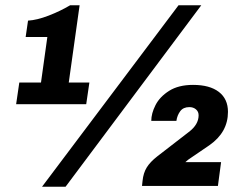

<svg xmlns="http://www.w3.org/2000/svg" viewBox="-20 -706 929 726"><path d="M240 -394H318L306 -312H41L53 -394H135L159 -566H77L86 -628Q120 -630 164 -647Q208 -664 245 -686H281ZM655 -686H741L228 0H139ZM842 -283Q842 -206 772 -157L706 -112Q690 -102 681 -93H816L804 -3H517L519 -22Q522 -52 535 -73Q548 -94 575 -115L694 -207Q731 -235 731 -270Q731 -284 721 -292.5Q711 -301 696 -301Q673 -301 661.5 -285.5Q650 -270 647 -249H552Q552 -277 568 -308.5Q584 -340 619.5 -362.5Q655 -385 710 -385Q773 -385 807.5 -358.5Q842 -332 842 -283Z"/></svg>

Font: Chivo Black Italic
Style: Regular
Weight: 900
Italic angle: -8.05°
Designer: Hector Gatti
Foundry: Omnibus-Type
Version: Version 1.007